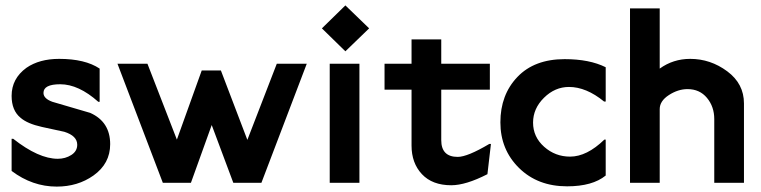

<svg xmlns="http://www.w3.org/2000/svg" viewBox="-20 -677 2819 711"><path d="M388 -143Q388 -71 326 -27Q268 14 190 14Q100 14 23 -44V-163H29Q123 -89 194 -89Q222 -89 244 -103Q266 -117 266 -141Q266 -174 218 -189L135 -207Q81 -219 56 -241Q23 -268 23 -322Q23 -386 78 -426Q126 -459 199 -459Q295 -459 349 -423V-300H344Q271 -365 203 -365Q141 -365 141 -333Q141 -312 174 -300L314 -259Q388 -226 388 -143Z M1116 -441 948 0H844L764 -214L687 0H583L415 -441H526L635 -160L727 -416H798L896 -159L1005 -441Z M1311 0H1201V-441H1311ZM1347 -572 1259 -487 1172 -572 1259 -657Z M1798 -144 1785 -32Q1705 9 1651 9Q1581 9 1542.5 -32Q1504 -73 1504 -138V-345H1404V-441H1504V-531H1614V-441H1794V-345H1614V-158Q1614 -96 1675 -96Q1711 -96 1792 -144Z M2223 -27Q2174 13 2080 13Q1971 13 1902 -55Q1833 -123 1833 -224Q1833 -326 1896 -392Q1959 -458 2071 -458Q2163 -458 2223 -428V-301H2217Q2151 -355 2087 -355Q2035 -355 1994.5 -315Q1954 -275 1954 -223Q1954 -170 1995 -133.5Q2036 -97 2091 -97Q2153 -97 2218 -160H2223Z M2735 0H2625V-236Q2625 -282 2598 -314.5Q2571 -347 2526 -347Q2491 -347 2457 -325Q2423 -303 2423 -273V0H2313V-646H2423V-423Q2473 -459 2536 -459Q2611 -459 2673 -413Q2735 -367 2735 -294Z"/></svg>

Font: RailwayN12
Style: Semibold
Weight: 400
Version: 1999; 1.0, initial release  Kernus: V2.0